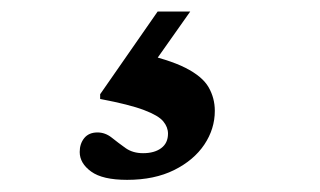

<svg xmlns="http://www.w3.org/2000/svg" viewBox="-20 -44 540 324"><path d="M194.5 259.5Q153 259.5 133.8 245.5Q114.5 231.5 114.5 212.5Q114.5 198.5 122.2 189Q130 179.5 144.5 179.5Q157.5 179.5 168.5 188.2Q179.5 197 191.8 205.8Q204 214.5 221.5 214.5Q240.5 214.5 252 206Q263.5 197.5 263.5 181.5Q263.5 170.5 255.5 160.8Q247.5 151 223.2 141.8Q199 132.5 149 123V115L246 -24.5H301L207.5 108L210.5 44.5Q264.5 56 293 70.5Q321.5 85 332 103.2Q342.5 121.5 342.5 143Q342.5 173.5 324.8 200Q307 226.5 273.8 243Q240.5 259.5 194.5 259.5Z"/></svg>

Font: Newsreader 16pt 16pt ExtraBold
Style: Regular
Weight: 800
Version: Version 1.003